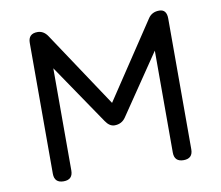

<svg xmlns="http://www.w3.org/2000/svg" viewBox="-76 -769 988 859"><g transform="rotate(-10 418.5 -339.0)"><path d="M188 -42Q188 0 146 0Q104 0 104 -42V-636Q104 -678 146 -678Q174 -678 192 -651L420 -308L648 -651Q665 -678 699 -678Q733 -678 733 -636V-42Q733 0 691 0Q649 0 649 -42V-505L465 -234Q447 -207 414 -207Q391 -207 373 -234L188 -506Z"/></g></svg>

Font: Jura
Style: Bold
Weight: 700
Designer: Daniel Johnson, Alexei Vanyashin
Foundry: Daniel Johnson
Version: Version 5.103